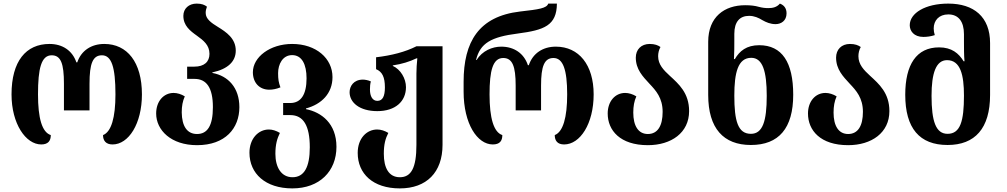

<svg xmlns="http://www.w3.org/2000/svg" viewBox="-20 -793 5590 1066"><path d="M209 9C247 9 262 -11 262 -43C213 -59 191 -137 191 -269C191 -413 209 -486 267 -486C318 -486 335 -440 335 -328V-180H477V-328C477 -440 495 -486 546 -486C599 -486 621 -421 621 -269C621 -140 598 -61 552 -43C552 -12 568 9 605 9C694 9 768 -106 768 -269C768 -448 686 -549 559 -549C487 -549 431 -512 409 -447H404C382 -512 327 -549 255 -549C124 -549 44 -453 44 -269C44 -106 123 9 209 9Z M1074 13C1231 13 1309 -81 1309 -198C1309 -306 1247 -372 1159 -388V-391C1247 -410 1289 -453 1289 -512C1289 -580 1236 -615 1189 -644C1153 -666 1122 -688 1122 -721C1122 -733 1124 -743 1129 -756C1116 -766 1100 -773 1072 -773C1029 -773 998 -746 998 -705C998 -651 1035 -622 1073 -595C1109 -569 1143 -543 1143 -494C1143 -450 1114 -423 1059 -423H1019V-355H1060C1126 -355 1162 -307 1162 -198C1162 -94 1131 -49 1074 -49C1019 -49 990 -92 989 -169C989 -204 994 -231 1006 -258C987 -270 964 -277 944 -277C888 -277 847 -230 847 -163C847 -70 930 13 1074 13Z M1603 253C1754 253 1848 158 1848 22C1848 -107 1765 -170 1679 -187V-191C1765 -214 1826 -274 1826 -365C1826 -469 1735 -549 1602 -549C1479 -549 1384 -476 1384 -392C1384 -333 1421 -295 1475 -295C1494 -295 1515 -299 1537 -308C1527 -335 1524 -353 1524 -387C1524 -436 1549 -487 1602 -487C1656 -487 1682 -436 1682 -358C1682 -268 1651 -221 1591 -221H1552V-154H1592C1664 -154 1700 -96 1700 25C1700 136 1668 191 1604 191C1541 191 1509 135 1509 61C1509 8 1519 -24 1534 -55C1514 -67 1493 -74 1473 -74C1414 -74 1365 -23 1365 55C1365 171 1454 253 1603 253Z M2200 253C2348 253 2437 164 2437 11V-536H2292C2231 -505 2154 -485 2068 -475V-409C2102 -395 2117 -365 2117 -308C2117 -258 2104 -233 2075 -233C2048 -233 2034 -259 2034 -296C2034 -311 2035 -327 2039 -341C2024 -348 2006 -351 1995 -351C1943 -351 1921 -314 1921 -281C1921 -224 1976 -176 2075 -176C2175 -176 2234 -230 2234 -309C2234 -357 2204 -408 2161 -427V-430C2210 -437 2255 -451 2292 -469H2297C2294 -439 2292 -412 2292 -385V11C2292 139 2263 191 2200 191C2138 191 2111 138 2111 61C2111 8 2120 -24 2136 -55C2116 -67 2095 -74 2074 -74C2016 -74 1966 -25 1966 56C1966 171 2050 253 2200 253Z M2716 9C2755 9 2769 -11 2769 -43C2721 -59 2698 -137 2698 -269C2698 -401 2716 -471 2774 -471C2825 -471 2843 -425 2843 -318V-180H2984V-318C2984 -425 3002 -471 3053 -471C3106 -471 3129 -406 3129 -269C3129 -140 3106 -61 3060 -43C3060 -12 3075 9 3112 9C3201 9 3276 -106 3276 -269C3276 -433 3194 -534 3066 -534C2994 -534 2938 -497 2916 -431H2911C2889 -497 2834 -534 2763 -534C2713 -534 2658 -511 2626 -460H2623C2646 -554 2707 -588 2856 -607C3001 -626 3071 -651 3072 -773H3024C3015 -747 2973 -741 2867 -729C2638 -702 2554 -561 2554 -339V-284C2554 -106 2630 9 2716 9Z M3577 13C3707 13 3806 -56 3806 -176C3806 -277 3748 -327 3699 -372C3664 -404 3634 -435 3634 -481C3634 -498 3638 -516 3647 -532C3633 -542 3615 -549 3587 -549C3540 -549 3510 -518 3510 -473C3510 -408 3549 -368 3586 -328C3622 -290 3659 -249 3659 -172C3659 -95 3632 -49 3577 -49C3524 -49 3496 -94 3496 -168C3496 -203 3501 -231 3513 -258C3494 -270 3471 -277 3451 -277C3395 -277 3354 -230 3354 -163C3354 -69 3423 13 3577 13Z M4149 12C4304 12 4384 -81 4384 -267C4384 -447 4322 -542 4195 -542C4125 -542 4086 -510 4060 -465H4055C4057 -496 4057 -540 4057 -567V-605C4057 -673 4088 -705 4139 -705C4168 -705 4192 -694 4213 -681C4234 -669 4258 -659 4286 -659C4316 -659 4347 -677 4347 -719C4347 -748 4332 -765 4310 -773C4293 -753 4271 -748 4246 -748C4228 -748 4212 -750 4193 -755C4172 -761 4149 -764 4117 -764C4003 -764 3912 -700 3912 -561V-266C3912 -80 3997 12 4149 12ZM4149 -50C4077 -50 4057 -121 4057 -262C4057 -389 4077 -472 4151 -472C4214 -472 4237 -398 4237 -261C4237 -119 4214 -50 4149 -50Z M4689 13C4819 13 4918 -56 4918 -176C4918 -277 4860 -327 4811 -372C4776 -404 4746 -435 4746 -481C4746 -498 4750 -516 4759 -532C4745 -542 4727 -549 4699 -549C4652 -549 4622 -518 4622 -473C4622 -408 4661 -368 4698 -328C4734 -290 4771 -249 4771 -172C4771 -95 4744 -49 4689 -49C4636 -49 4608 -94 4608 -168C4608 -203 4613 -231 4625 -258C4606 -270 4583 -277 4563 -277C4507 -277 4466 -230 4466 -163C4466 -69 4535 13 4689 13Z M5241 12C5393 12 5477 -80 5477 -266V-554C5477 -700 5386 -773 5245 -773C5117 -773 5031 -720 5031 -653C5031 -622 5053 -588 5107 -588C5126 -588 5149 -591 5170 -598C5166 -610 5164 -623 5164 -635C5164 -679 5193 -713 5245 -713C5302 -713 5332 -673 5332 -603V-562C5332 -531 5332 -484 5335 -453H5330C5303 -497 5264 -530 5194 -530C5068 -530 5006 -434 5006 -267C5006 -81 5085 12 5241 12ZM5241 -50C5176 -50 5152 -119 5152 -261C5152 -385 5176 -459 5238 -459C5313 -459 5332 -376 5332 -262C5332 -121 5312 -50 5241 -50Z"/></svg>

Font: Noto Serif Georgian SemiCondensed Bold
Style: Regular
Weight: 700
Width: 4
Designer: Monotype Design Team, Akaki Razmadze
Foundry: Google LLC
Version: Version 2.003